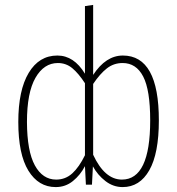

<svg xmlns="http://www.w3.org/2000/svg" viewBox="-20 -759 728 789"><path d="M484.9 -530.8Q632.8 -530.8 632.8 -264.2Q632.8 -128.4 593.5 -59.3Q554.2 9.8 483.9 9.8Q445.3 9.8 413.3 -14.9Q381.3 -39.6 361.8 -75.2L357.9 0H333L329.1 -76.2Q310.1 -39.6 279.5 -14.9Q249 9.8 209 9.8Q138.2 9.8 96.7 -57.6Q55.2 -125 55.2 -257.8Q55.2 -388.2 97.9 -459.5Q140.6 -530.8 215.8 -530.8Q283.7 -530.8 329.1 -456.1V-733.9L362.8 -738.8V-451.2Q415 -530.8 484.9 -530.8ZM210.9 -21Q249 -21 277.1 -46.6Q305.2 -72.3 329.1 -121.1V-417Q302.7 -457.5 277.1 -478.8Q251.5 -500 217.8 -500Q160.6 -500 125.7 -439.2Q90.8 -378.4 90.8 -257.8Q91.3 -137.7 123.3 -79.3Q155.3 -21 210.9 -21ZM481 -21Q597.2 -21 597.2 -264.2Q597.2 -389.2 568.4 -444.6Q539.6 -500 483.9 -500Q447.3 -500 419.2 -478Q391.1 -456.1 362.8 -414.1V-123Q410.2 -21 481 -21Z"/></svg>

Font: Fira Sans Compressed UltraLight
Style: Regular
Weight: 200
Width: 1
Designer: Carrois Corporate & Edenspiekermann AG
Foundry: Carrois Corporate GbR & Edenspiekermann AG
Version: Version 4.203;PS 004.203;hotconv 1.0.88;makeotf.lib2.5.64775